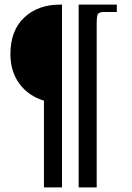

<svg xmlns="http://www.w3.org/2000/svg" viewBox="-20 -680 569 830"><path d="M170 130V-245Q103 -265 64 -318Q25 -371 25 -446Q25 -548 84.5 -604Q144 -660 239 -660H248V130ZM320 130V-660H485V-628H427Q406 -628 402 -616.5Q398 -605 398 -584V130Z"/></svg>

Font: Frank Ruhl Libre Medium
Style: Regular
Weight: 500
Designer: Yanek Iontef
Foundry: Fontef
Version: Version 6.004